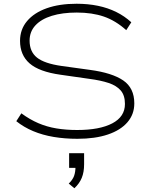

<svg xmlns="http://www.w3.org/2000/svg" viewBox="-20 -733 799 1025"><path d="M393 8Q326 8 266.5 -2Q207 -12 157 -33Q107 -54 67 -86L94 -128Q139 -95 184.5 -75.5Q230 -56 281 -47.5Q332 -39 392 -39Q512 -39 579.5 -74.5Q647 -110 647 -178Q647 -224 624.5 -250Q602 -276 560 -290Q518 -304 457 -312L303 -334Q189 -350 138 -394.5Q87 -439 87 -515Q87 -576 124.5 -620.5Q162 -665 229.5 -689Q297 -713 389 -713Q450 -713 503 -702Q556 -691 600.5 -669Q645 -647 681 -614L654 -572Q597 -623 534.5 -644.5Q472 -666 390 -666Q313 -666 256.5 -648.5Q200 -631 169 -597.5Q138 -564 138 -516Q138 -457 177.5 -425.5Q217 -394 308 -381L460 -360Q579 -344 638 -303.5Q697 -263 697 -181Q697 -123 660.5 -80.5Q624 -38 556 -15Q488 8 393 8ZM377 272 347 247Q368 227 375.5 206Q383 185 383 156L395 163H349V85H429V144Q429 186 416.5 216.5Q404 247 377 272Z"/></svg>

Font: Nunito Sans 10pt Expanded ExtraLight
Style: Regular
Weight: 250
Width: 7
Designer: Vernon Adams
Foundry: Vernon Adams
Version: Version 3.101;gftools[0.9.27]